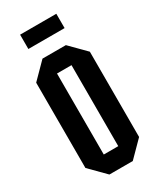

<svg xmlns="http://www.w3.org/2000/svg" viewBox="-219 -939 837 1010"><g transform="rotate(-30 200.0 -434.0)"><path d="M37 -91V-609L129 -702H271L363 -609V-91L271 2H129ZM156 -596V-104H244V-596ZM90 -783V-870H310V-783Z"/></g></svg>

Font: Tektur Condensed Medium
Style: Regular
Weight: 500
Width: 3
Designer: Adam Jagosz
Foundry: Adam Jagosz
Version: Version 1.005;gftools[0.9.30]